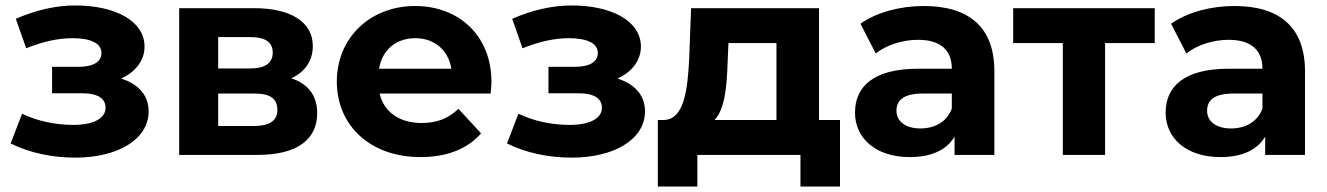

<svg xmlns="http://www.w3.org/2000/svg" viewBox="-20 -568 4866 704"><path d="M424 -280C476 -303 510 -346 510 -397C510 -492 401 -548 256 -548C185 -548 111 -531 38 -499L76 -391C136 -415 192 -428 246 -428C315 -428 352 -408 352 -374C352 -341 322 -323 267 -323H171V-226H281C337 -226 367 -208 367 -173C367 -133 321 -110 249 -110C183 -110 117 -124 61 -151L19 -42C89 -7 173 10 256 10C409 10 525 -55 525 -160C525 -218 488 -260 424 -280Z M1048 -281C1098 -304 1127 -345 1127 -399C1127 -487 1047 -538 912 -538H637V0H924C1072 0 1143 -58 1143 -153C1143 -217 1111 -260 1048 -281ZM780 -432H898C952 -432 980 -414 980 -375C980 -337 952 -317 898 -317H780ZM780 -106V-225H914C971 -225 997 -206 997 -165C997 -125 968 -106 911 -106Z M1782 -267C1782 -440 1660 -546 1502 -546C1338 -546 1215 -430 1215 -269C1215 -109 1336 8 1522 8C1619 8 1694 -22 1744 -79L1661 -169C1624 -134 1583 -117 1526 -117C1444 -117 1387 -158 1372 -225H1779C1780 -238 1782 -255 1782 -267ZM1503 -428C1573 -428 1624 -384 1635 -316H1370C1381 -385 1432 -428 1503 -428Z M2244 -280C2296 -303 2330 -346 2330 -397C2330 -492 2221 -548 2076 -548C2005 -548 1931 -531 1858 -499L1896 -391C1956 -415 2012 -428 2066 -428C2135 -428 2172 -408 2172 -374C2172 -341 2142 -323 2087 -323H1991V-226H2101C2157 -226 2187 -208 2187 -173C2187 -133 2141 -110 2069 -110C2003 -110 1937 -124 1881 -151L1839 -42C1909 -7 1993 10 2076 10C2229 10 2345 -55 2345 -160C2345 -218 2308 -260 2244 -280Z M2983 -128V-538H2514L2507 -352C2501 -235 2488 -130 2414 -128H2392V116H2537V0H2915V116H3060V-128ZM2651 -410H2827V-128H2600C2638 -168 2645 -250 2648 -341Z M3367 -546C3281 -546 3194 -523 3135 -481L3191 -372C3230 -403 3289 -422 3346 -422C3430 -422 3470 -383 3470 -316H3346C3182 -316 3115 -250 3115 -155C3115 -62 3190 8 3316 8C3395 8 3451 -18 3480 -67V0H3626V-307C3626 -470 3531 -546 3367 -546ZM3355 -97C3300 -97 3267 -123 3267 -162C3267 -198 3290 -225 3363 -225H3470V-170C3452 -121 3407 -97 3355 -97Z M4214 -538H3695V-410H3877V0H4032V-410H4214Z M4506 -546C4420 -546 4333 -523 4274 -481L4330 -372C4369 -403 4428 -422 4485 -422C4569 -422 4609 -383 4609 -316H4485C4321 -316 4254 -250 4254 -155C4254 -62 4329 8 4455 8C4534 8 4590 -18 4619 -67V0H4765V-307C4765 -470 4670 -546 4506 -546ZM4494 -97C4439 -97 4406 -123 4406 -162C4406 -198 4429 -225 4502 -225H4609V-170C4591 -121 4546 -97 4494 -97Z"/></svg>

Font: Talent SemiBold
Style: Bold
Weight: 700
Designer: Mike Powis
Version: Version 1.001;hotconv 1.0.109;makeotfexe 2.5.65596